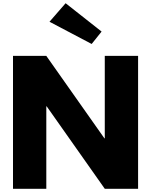

<svg xmlns="http://www.w3.org/2000/svg" viewBox="-20 -1172 938 1192"><path d="M610.7 -976 549.1 -899 287.3 -1037 387.4 -1152ZM267.5 -512H269.7L630.5 0H837.3V-825H630.5V-313H628.3L267.5 -825H60.7V0H267.5Z"/></svg>

Font: Hussar
Style: BdWide
Weight: 700
Foundry: Cannot Into Space Fonts
Version: Version 2.00